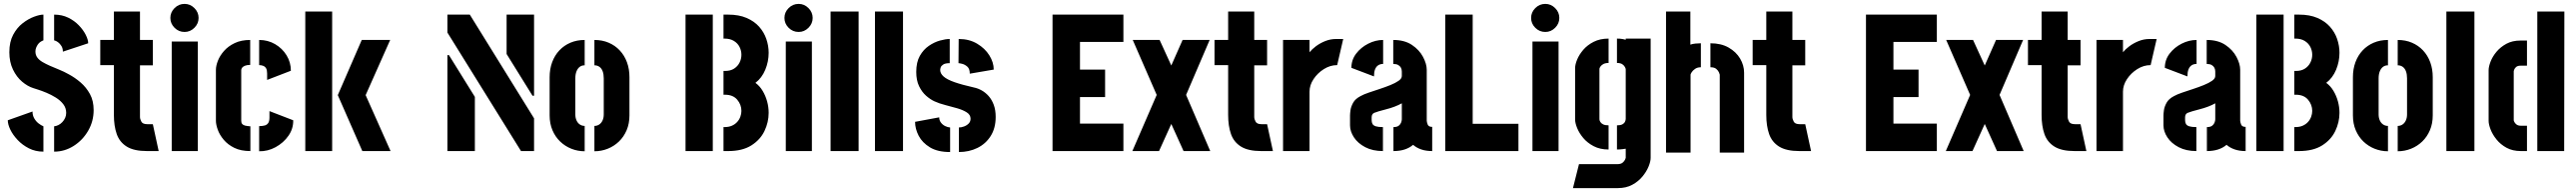

<svg xmlns="http://www.w3.org/2000/svg" viewBox="-20 -775 13232 985"><path d="M258 3V-127Q269 -128 280 -133.5Q291 -139 300 -148.5Q309 -158 314.5 -170Q320 -182 320 -196Q320 -221 305 -240.5Q290 -260 266.5 -274.5Q243 -289 219 -299Q195 -309 176 -315Q157 -321 151 -323Q122 -332 93.5 -356Q65 -380 46.5 -418.5Q28 -457 28 -507Q28 -560 47.5 -596.5Q67 -633 96 -655.5Q125 -678 154.5 -689Q184 -700 203 -700V-568Q195 -565 187.5 -560Q180 -555 174.5 -547Q169 -539 165.5 -530Q162 -521 162 -511Q162 -493 171.5 -480Q181 -467 198 -457Q215 -447 236.5 -437.5Q258 -428 283 -418Q308 -408 333 -394Q365 -377 394 -352Q423 -327 442 -292.5Q461 -258 461 -210Q461 -153 433 -104.5Q405 -56 358.5 -26.5Q312 3 258 3ZM203 3Q162 3 128.5 -14Q95 -31 70.5 -57Q46 -83 33 -110Q20 -137 20 -158L147 -203Q147 -183 156 -167.5Q165 -152 178 -142Q191 -132 203 -127ZM303 -510Q303 -527 295.5 -539Q288 -551 278 -558.5Q268 -566 258 -568V-700Q298 -700 330 -684.5Q362 -669 385 -645Q408 -621 420.5 -596Q433 -571 433 -553Z M735 0Q668 0 631 -23Q594 -46 579.5 -87.5Q565 -129 565 -185V-441H495V-570H565V-716H699V-570H765V-440H699V-175Q699 -164 706 -151Q713 -138 736 -138H765L795 0Z M862 0V-562H996V0ZM928 -611Q898 -611 876.5 -632.5Q855 -654 855 -683Q855 -712 876.5 -733.5Q898 -755 928 -755Q957 -755 978.5 -733.5Q1000 -712 1000 -683Q1000 -654 978.5 -632.5Q957 -611 928 -611Z M1266 0Q1217 0 1183.5 -16.5Q1150 -33 1129 -58Q1108 -83 1098.5 -109.5Q1089 -136 1089 -155V-417Q1089 -437 1099 -463Q1109 -489 1130.5 -513.5Q1152 -538 1185.5 -554Q1219 -570 1265 -570V-442Q1248 -442 1237.5 -437.5Q1227 -433 1223 -427Q1219 -421 1219 -415V-155Q1219 -145 1224 -139Q1229 -133 1239.5 -130.5Q1250 -128 1266 -127ZM1311 1V-128Q1329 -128 1340.5 -131.5Q1352 -135 1358 -144.5Q1364 -154 1364 -172V-205L1486 -158Q1487 -115 1461.5 -78.5Q1436 -42 1395.5 -20Q1355 2 1311 1ZM1352 -365V-398Q1352 -415 1347 -424Q1342 -433 1332.5 -437Q1323 -441 1311 -441V-570Q1356 -570 1393 -548.5Q1430 -527 1452 -491Q1474 -455 1474 -412Z M1841 0 1715 -287 1838 -570H1984L1858 -287L1986 0ZM1548 0V-716H1686V0Z M2656 0 2278 -608V-700H2393L2723 -168V0ZM2278 0V-492H2286L2419 -278V0ZM2715 -284 2582 -498V-700H2723V-284Z M2983 1Q2947 1 2914.5 -12Q2882 -25 2857 -49Q2832 -73 2817.5 -107Q2803 -141 2803 -183V-379Q2803 -421 2816 -456Q2829 -491 2853 -516.5Q2877 -542 2910 -556Q2943 -570 2983 -570V-440Q2968 -440 2957.5 -432Q2947 -424 2941 -409Q2935 -394 2935 -373V-188Q2935 -171 2941 -157.5Q2947 -144 2958 -136.5Q2969 -129 2983 -129ZM3033 1V-129Q3047 -129 3058 -136.5Q3069 -144 3075 -157.5Q3081 -171 3081 -188V-373Q3081 -394 3075.5 -409Q3070 -424 3059 -432Q3048 -440 3033 -440V-570Q3073 -570 3106 -556Q3139 -542 3163 -516.5Q3187 -491 3200 -456Q3213 -421 3213 -379V-183Q3213 -141 3198.5 -107Q3184 -73 3159 -49Q3134 -25 3101.5 -12Q3069 1 3033 1Z M3696 0V-123H3701Q3723 -123 3739 -130Q3755 -137 3766 -149Q3777 -161 3782.5 -176Q3788 -191 3788 -206Q3788 -238 3766.5 -263.5Q3745 -289 3704 -289H3696V-411H3704Q3732 -411 3750.5 -423Q3769 -435 3778.5 -454Q3788 -473 3788 -494Q3788 -515 3778.5 -534Q3769 -553 3749.5 -565Q3730 -577 3701 -577H3696V-700H3720Q3775 -700 3814.5 -683Q3854 -666 3879 -638Q3904 -610 3916 -575Q3928 -540 3928 -504Q3928 -459 3910.5 -417Q3893 -375 3860 -350Q3882 -334 3897 -309Q3912 -284 3920 -255Q3928 -226 3928 -196Q3928 -148 3906.5 -103Q3885 -58 3839 -29Q3793 0 3720 0ZM3501 0V-700H3641V0Z M4016 0V-562H4150V0ZM4082 -611Q4052 -611 4030.5 -632.5Q4009 -654 4009 -683Q4009 -712 4030.5 -733.5Q4052 -755 4082 -755Q4111 -755 4132.5 -733.5Q4154 -712 4154 -683Q4154 -654 4132.5 -632.5Q4111 -611 4082 -611Z M4246 0V-716H4390V0Z M4474 0V-716H4618V0Z M4905 5V-121Q4917 -121 4931 -126Q4945 -131 4955 -141Q4965 -151 4965 -166Q4965 -186 4945.5 -198.5Q4926 -211 4896.5 -219.5Q4867 -228 4835.5 -236Q4804 -244 4780 -255Q4758 -265 4736.5 -284Q4715 -303 4700.5 -333Q4686 -363 4686 -406Q4686 -456 4704.5 -488.5Q4723 -521 4751 -540Q4779 -559 4808 -567Q4837 -575 4858 -575V-451Q4835 -451 4824.5 -444Q4814 -437 4811.5 -429Q4809 -421 4809 -416Q4809 -398 4826.5 -382.5Q4844 -367 4882.5 -353.5Q4921 -340 4983 -326Q5003 -322 5022.5 -311Q5042 -300 5058 -282Q5074 -264 5084 -237.5Q5094 -211 5094 -175Q5094 -118 5068.5 -77.5Q5043 -37 5000 -16Q4957 5 4905 5ZM4860 5Q4796 5 4756.5 -19Q4717 -43 4698.5 -78.5Q4680 -114 4680 -150L4804 -173Q4804 -158 4812.5 -146.5Q4821 -135 4834 -128.5Q4847 -122 4860 -121ZM4961 -397Q4961 -422 4948.5 -433Q4936 -444 4922 -447.5Q4908 -451 4903 -451L4904 -575Q4958 -575 4998.5 -551Q5039 -527 5061.5 -491Q5084 -455 5084 -418Z M5386 0V-700H5750V-560H5527V-418H5656V-277H5527V-141H5750V0Z M5796 0 5921 -288 5798 -570H5936L5996 -439L6054 -570H6193L6072 -288L6196 0H6059L5996 -139L5933 0Z M6458 0Q6391 0 6354 -23Q6317 -46 6302.5 -87.5Q6288 -129 6288 -185V-441H6218V-570H6288V-716H6422V-570H6488V-440H6422V-175Q6422 -164 6429 -151Q6436 -138 6459 -138H6488L6518 0Z M6570 0V-570H6706V-507Q6718 -522 6738.5 -537.5Q6759 -553 6786 -564Q6813 -575 6843 -575Q6852 -575 6861 -575Q6870 -575 6879 -575L6848 -441Q6812 -441 6779.5 -420.5Q6747 -400 6726.5 -369Q6706 -338 6706 -305V0Z M7083 0Q7030 0 6992 -20Q6954 -40 6934 -70.5Q6914 -101 6914 -132V-183Q6914 -193 6916.5 -210.5Q6919 -228 6930 -248Q6941 -268 6968 -282Q6984 -291 7010.5 -300Q7037 -309 7066 -318.5Q7095 -328 7121 -338.5Q7147 -349 7163.5 -360.5Q7180 -372 7180 -385V-408Q7180 -419 7175.5 -427.5Q7171 -436 7161.5 -441.5Q7152 -447 7136 -447V-570Q7194 -570 7232 -544.5Q7270 -519 7289 -483Q7308 -447 7308 -417V-156Q7308 -150 7312.5 -137Q7317 -124 7336 -124V0Q7304 0 7279.5 -8.5Q7255 -17 7238 -32Q7219 -16 7194 -8Q7169 0 7137 0V-123Q7155 -123 7164 -130Q7173 -137 7176.5 -146.5Q7180 -156 7180 -163V-245Q7164 -236 7143 -228Q7122 -220 7100 -214.5Q7078 -209 7061.5 -204Q7045 -199 7038 -196Q7025 -190 7025 -173V-159Q7025 -147 7029.5 -139Q7034 -131 7046.5 -127Q7059 -123 7083 -123ZM7037 -383 6921 -427Q6921 -468 6945.5 -500Q6970 -532 7007.5 -551Q7045 -570 7084 -570V-447Q7069 -447 7058.5 -440Q7048 -433 7042.5 -419Q7037 -405 7037 -383Z M7403 0V-700H7544V-140H7779V0Z M7851 0V-562H7985V0ZM7917 -611Q7887 -611 7865.5 -632.5Q7844 -654 7844 -683Q7844 -712 7865.5 -733.5Q7887 -755 7917 -755Q7946 -755 7967.5 -733.5Q7989 -712 7989 -683Q7989 -654 7967.5 -632.5Q7946 -611 7917 -611Z M8059 190 8090 67H8288Q8305 67 8314 59.5Q8323 52 8326.5 44Q8330 36 8330 35V-12Q8323 -11 8315.5 -10Q8308 -9 8300.5 -8.5Q8293 -8 8285 -8V-132Q8303 -132 8312.5 -137Q8322 -142 8326 -150Q8330 -158 8330 -165V-420Q8330 -423 8326 -431Q8322 -439 8312.5 -445.5Q8303 -452 8285 -452V-577Q8293 -577 8300.5 -576.5Q8308 -576 8315.5 -574.5Q8323 -573 8330 -571V-577H8458V35Q8458 53 8447.5 79Q8437 105 8416 130.5Q8395 156 8363.5 173Q8332 190 8290 190ZM8242 -8Q8198 -8 8165.5 -25Q8133 -42 8112 -67Q8091 -92 8080.5 -118Q8070 -144 8070 -162V-425Q8070 -444 8080.5 -469.5Q8091 -495 8112 -519.5Q8133 -544 8165.5 -560.5Q8198 -577 8242 -577V-452Q8224 -452 8213.5 -445.5Q8203 -439 8199 -432Q8195 -425 8195 -422V-163Q8195 -157 8199.5 -149.5Q8204 -142 8214 -137Q8224 -132 8242 -132Z M8537 8V-716H8662V-546Q8673 -550 8688 -551.5Q8703 -553 8716 -553V-430Q8698 -430 8686 -421.5Q8674 -413 8668.5 -404Q8663 -395 8663 -392V8ZM8813 8V-392Q8813 -394 8809 -403.5Q8805 -413 8795 -421.5Q8785 -430 8765 -430V-553Q8820 -553 8858.5 -531Q8897 -509 8917.5 -474.5Q8938 -440 8938 -402V8Z M9222 0Q9155 0 9118 -23Q9081 -46 9066.5 -87.5Q9052 -129 9052 -185V-441H8982V-570H9052V-716H9186V-570H9252V-440H9186V-175Q9186 -164 9193 -151Q9200 -138 9223 -138H9252L9282 0Z M9564 0V-700H9928V-560H9705V-418H9834V-277H9705V-141H9928V0Z M9974 0 10099 -288 9976 -570H10114L10174 -439L10232 -570H10371L10250 -288L10374 0H10237L10174 -139L10111 0Z M10636 0Q10569 0 10532 -23Q10495 -46 10480.5 -87.5Q10466 -129 10466 -185V-441H10396V-570H10466V-716H10600V-570H10666V-440H10600V-175Q10600 -164 10607 -151Q10614 -138 10637 -138H10666L10696 0Z M10748 0V-570H10884V-507Q10896 -522 10916.5 -537.5Q10937 -553 10964 -564Q10991 -575 11021 -575Q11030 -575 11039 -575Q11048 -575 11057 -575L11026 -441Q10990 -441 10957.5 -420.5Q10925 -400 10904.5 -369Q10884 -338 10884 -305V0Z M11261 0Q11208 0 11170 -20Q11132 -40 11112 -70.5Q11092 -101 11092 -132V-183Q11092 -193 11094.5 -210.5Q11097 -228 11108 -248Q11119 -268 11146 -282Q11162 -291 11188.5 -300Q11215 -309 11244 -318.5Q11273 -328 11299 -338.5Q11325 -349 11341.5 -360.5Q11358 -372 11358 -385V-408Q11358 -419 11353.5 -427.5Q11349 -436 11339.5 -441.5Q11330 -447 11314 -447V-570Q11372 -570 11410 -544.5Q11448 -519 11467 -483Q11486 -447 11486 -417V-156Q11486 -150 11490.5 -137Q11495 -124 11514 -124V0Q11482 0 11457.5 -8.5Q11433 -17 11416 -32Q11397 -16 11372 -8Q11347 0 11315 0V-123Q11333 -123 11342 -130Q11351 -137 11354.5 -146.5Q11358 -156 11358 -163V-245Q11342 -236 11321 -228Q11300 -220 11278 -214.5Q11256 -209 11239.5 -204Q11223 -199 11216 -196Q11203 -190 11203 -173V-159Q11203 -147 11207.5 -139Q11212 -131 11224.5 -127Q11237 -123 11261 -123ZM11215 -383 11099 -427Q11099 -468 11123.5 -500Q11148 -532 11185.5 -551Q11223 -570 11262 -570V-447Q11247 -447 11236.5 -440Q11226 -433 11220.5 -419Q11215 -405 11215 -383Z M11764 0V-123H11769Q11791 -123 11807 -130Q11823 -137 11834 -149Q11845 -161 11850.5 -176Q11856 -191 11856 -206Q11856 -238 11834.5 -263.5Q11813 -289 11772 -289H11764V-411H11772Q11800 -411 11818.5 -423Q11837 -435 11846.5 -454Q11856 -473 11856 -494Q11856 -515 11846.5 -534Q11837 -553 11817.5 -565Q11798 -577 11769 -577H11764V-700H11788Q11843 -700 11882.5 -683Q11922 -666 11947 -638Q11972 -610 11984 -575Q11996 -540 11996 -504Q11996 -459 11978.5 -417Q11961 -375 11928 -350Q11950 -334 11965 -309Q11980 -284 11988 -255Q11996 -226 11996 -196Q11996 -148 11974.5 -103Q11953 -58 11907 -29Q11861 0 11788 0ZM11569 0V-700H11709V0Z M12245 1Q12209 1 12176.5 -12Q12144 -25 12119 -49Q12094 -73 12079.5 -107Q12065 -141 12065 -183V-379Q12065 -421 12078 -456Q12091 -491 12115 -516.5Q12139 -542 12172 -556Q12205 -570 12245 -570V-440Q12230 -440 12219.5 -432Q12209 -424 12203 -409Q12197 -394 12197 -373V-188Q12197 -171 12203 -157.5Q12209 -144 12220 -136.5Q12231 -129 12245 -129ZM12295 1V-129Q12309 -129 12320 -136.5Q12331 -144 12337 -157.5Q12343 -171 12343 -188V-373Q12343 -394 12337.5 -409Q12332 -424 12321 -432Q12310 -440 12295 -440V-570Q12335 -570 12368 -556Q12401 -542 12425 -516.5Q12449 -491 12462 -456Q12475 -421 12475 -379V-183Q12475 -141 12460.5 -107Q12446 -73 12421 -49Q12396 -25 12363.5 -12Q12331 1 12295 1Z M12545 0V-716H12689V0Z M12928 0Q12885 0 12854 -17Q12823 -34 12802.5 -59.5Q12782 -85 12772 -111Q12762 -137 12762 -155V-415Q12762 -433 12772 -459Q12782 -485 12802.5 -509.5Q12823 -534 12853.5 -550.5Q12884 -567 12926 -567H12959V-438H12926Q12911 -438 12903.5 -431.5Q12896 -425 12893.5 -418Q12891 -411 12891 -410V-157Q12891 -156 12894 -149.5Q12897 -143 12905 -136.5Q12913 -130 12928 -130H12959V0ZM13012 0V-716H13151L13150 0Z"/></svg>

Font: Stick No Bills ExtraLight ExtraBold
Style: Regular
Weight: 800
Version: Version 2.000